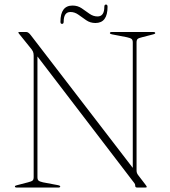

<svg xmlns="http://www.w3.org/2000/svg" viewBox="-20 -844 766 864"><path d="M251 -5Q251 0 242 0H56Q47 0 47 -5Q47 -8.5 56 -10.5L106 -23.5Q122 -27.5 126.8 -31.8Q131.5 -36 131.5 -47V-593.5Q131.5 -604 128.5 -611.5Q125.5 -619 113 -633.5L67 -690.5Q62.5 -696 62.5 -697.5Q62.5 -700 68 -700H98.5Q108 -700 119.5 -684.5L577.5 -88.5V-653Q577.5 -664 572.2 -668.5Q567 -673 551 -676.5L483.5 -689.5Q474.5 -691.5 474.5 -695Q474.5 -700 483.5 -700H669.5Q678.5 -700 678.5 -695Q678.5 -691.5 670 -689.5L619.5 -676.5Q604 -673 599.2 -668.5Q594.5 -664 594.5 -653V-78Q594.5 -70 596.5 -65Q598.5 -60 602.5 -55L633.5 -14.5Q640.5 -5.5 640.5 -3Q640.5 0 633 0H598Q588.5 0 588.5 -7.5Q588.5 -12.5 587 -16Q585.5 -19.5 578 -28.5L148.5 -590V-47Q148.5 -36 153.2 -31.5Q158 -27 173.5 -23.5L242.5 -10.5Q251 -8.5 251 -5ZM409.5 -740.5Q386 -740.5 368 -753Q350 -765.5 333 -777.8Q316 -790 297 -790Q266.5 -790 266.5 -746Q266.5 -736.5 259 -736.5Q252 -736.5 252 -746Q252 -819 306.5 -819Q329.5 -819 347.5 -806.8Q365.5 -794.5 382.5 -782.2Q399.5 -770 419 -770Q449.5 -770 449.5 -813.5Q449.5 -823.5 457 -823.5Q464 -823.5 464 -813.5Q464 -740.5 409.5 -740.5Z"/></svg>

Font: Fraunces 72pt S000 Thin
Style: Regular
Weight: 100
Version: Version 1.000; ttfautohint (v1.8.3)